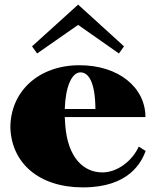

<svg xmlns="http://www.w3.org/2000/svg" viewBox="-20 -798 677 833"><path d="M340 15C541 15 594 -95 612 -143L582 -162C555 -102 491 -50 424 -50C342 -50 273 -115 263 -257L261 -290H611C611 -419 494 -515 325 -515C147 -515 25 -401 25 -244C30 -93 146 15 340 15ZM518 -597 319 -778 119 -597 141 -566 319 -690 496 -566ZM261 -325C264 -421 291 -484 329 -484C363 -484 393 -445 394 -325Z"/></svg>

Font: Sprat Black
Style: Regular
Weight: 900
Designer: Ethan Nakache
Foundry: Collletttivo
Version: Version 2.000;Glyphs 3.2 (3217)